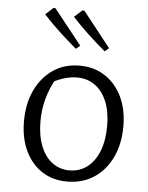

<svg xmlns="http://www.w3.org/2000/svg" viewBox="-53 -777 638 830"><g transform="rotate(5 266.0 -362.5)"><path d="M269 9Q206 9 159.5 -21.5Q113 -52 87 -107Q61 -162 61 -235Q61 -312 89 -370.5Q117 -429 166 -462Q215 -495 280 -495Q343 -495 390.5 -464Q438 -433 464.5 -378Q491 -323 491 -250Q491 -173 463 -114.5Q435 -56 385 -23.5Q335 9 269 9ZM275 -40Q318 -40 351 -64.5Q384 -89 402.5 -135.5Q421 -182 421 -246Q421 -308 402.5 -352Q384 -396 351 -419.5Q318 -443 273 -443Q245 -443 213.5 -433Q182 -423 147 -403L184 -432Q158 -387 145 -339.5Q132 -292 132 -240Q132 -179 150 -133.5Q168 -88 200.5 -64Q233 -40 275 -40ZM257 -566Q219 -598 182.5 -632Q146 -666 112 -703L146 -734L154 -733L275 -581ZM382 -566Q344 -598 307.5 -632Q271 -666 237 -703L271 -734L280 -733L400 -581Z"/></g></svg>

Font: Piazzolla Thin Light
Style: Regular
Weight: 300
Version: Version 2.005